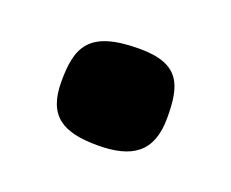

<svg xmlns="http://www.w3.org/2000/svg" viewBox="-45 -209 340 283"><g transform="rotate(20 125.5 -67.5)"><path d="M208 -63C208 -114 199 -145 135 -145C55 -145 43 -114 43 -60C43 -6 71 10 125 10C179 10 208 -9 208 -63Z"/></g></svg>

Font: Enriqueta
Style: Bold
Weight: 700
Designer: Viviana Monsalve, Gustavo Ibarra
Foundry: Viviana Monsalve, Gustavo Ibarra
Version: Version 1.002